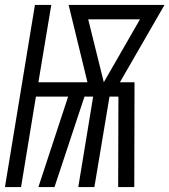

<svg xmlns="http://www.w3.org/2000/svg" viewBox="-30 -755 684 775"><path d="M-10 0 111 -735H177L125 -423H323L247 -735H634L454 -423H513L512 0H447L448 -365H412L351 0H286L346 -365H311L190 0H125L245 -365H115L55 0ZM389 -423 535 -677H326Z"/></svg>

Font: Iosevka Curly Light Extended
Style: Italic
Weight: 300
Width: 7
Italic angle: -9°
Monospace: yes
Designer: Belleve Invis
Foundry: Belleve Invis
Version: Version 11.1.0; ttfautohint (v1.8.3)